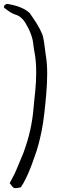

<svg xmlns="http://www.w3.org/2000/svg" viewBox="-51 -786 344 980"><path d="M55.2 169.9Q37.1 174.3 27.8 174.3Q23.4 174.3 21 173.3Q13.2 170.4 -1.5 148.9L24.9 98.1L36.1 72.3L68.4 -5.4Q111.8 -121.6 120.6 -238.8L124.5 -279.3L128.9 -320.3Q133.8 -372.1 133.8 -416.5Q133.8 -475.1 125 -520.5Q121.1 -538.6 119.1 -559.1Q114.7 -609.9 77.6 -670.9Q57.6 -703.1 27.3 -711.4Q13.2 -715.8 -2.9 -726.6L-17.1 -736.8L-30.8 -747.1V-749Q-30.8 -755.9 -27.8 -759.3L-23.9 -762.2L-20 -764.6Q-17.6 -766.1 -14.2 -766.1Q-12.7 -766.1 -11.2 -765.6Q59.6 -753.9 94.2 -724.6L98.1 -721.7L101.6 -717.8L118.7 -692.9L135.3 -667.5Q153.8 -637.7 164.1 -612.3Q167.5 -604 169.9 -592.3L173.8 -571.3L182.6 -504.9Q189.9 -464.8 189.9 -408.7Q189.9 -360.8 184.6 -300.8L180.2 -254.4L175.3 -208.5Q169.4 -157.2 161.6 -117.7Q145.5 -39.6 127.4 8.3L117.2 37.1L106.9 65.4Q79.6 135.3 55.2 169.9Z"/></svg>

Font: Kurland
Style: Regular
Weight: 400
Designer: GGBot
Version: 0.22